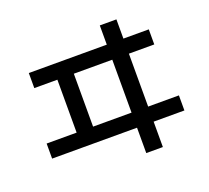

<svg xmlns="http://www.w3.org/2000/svg" viewBox="-137 -947 1275 1173"><g transform="rotate(-20 500.0 -360.0)"><path d="M115 -650H622V-775H730V-650H895V-552H730V-208H930V-110H730V55H622V-110H70V-208H265V-552H115ZM372 -208H622V-552H372Z"/></g></svg>

Font: M PLUS 1p Medium
Style: Regular
Weight: 500
Version: Version 1.062